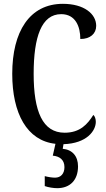

<svg xmlns="http://www.w3.org/2000/svg" viewBox="-20 -744 553 1004"><path d="M279 240C347 240 388 197 388 126C388 73 359 39 308 34L312 10C435 6 481 -61 481 -107C481 -122 476 -137 468 -143C438 -95 399 -50 318 -50C203 -50 156 -161 156 -358C156 -551 197 -670 300 -670C375 -670 400 -605 400 -540C452 -540 483 -568 483 -609C483 -671 420 -724 309 -724C134 -724 44 -578 44 -358C44 -151 121 -8 270 8L256 70C291 73 317 91 317 130C317 164 298 185 268 185C253 185 233 182 214 177V229C233 236 261 240 279 240Z"/></svg>

Font: Noto Serif Armenian ExtraCondensed Medium
Style: Regular
Weight: 500
Width: 2
Designer: Monotype Design Team
Foundry: Monotype Imaging Inc.
Version: Version 2.008